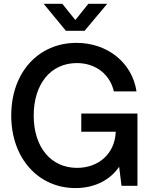

<svg xmlns="http://www.w3.org/2000/svg" viewBox="-20 -961 784 993"><path d="M370.1 11.7C473.1 11.7 551.8 -32.7 596.2 -98.6L608.4 0H690.9V-374H400.4V-279.8H578.6C574.2 -164.1 488.3 -92.8 378.4 -92.8C242.7 -92.8 154.3 -200.7 154.3 -363.3C154.3 -526.4 242.2 -634.8 377.4 -634.8C475.6 -634.8 549.3 -575.7 568.8 -488.3H686C663.6 -637.2 535.6 -739.3 375.5 -739.3C180.7 -739.3 38.1 -588.9 38.1 -363.3C38.1 -141.6 179.2 11.7 370.1 11.7ZM302.2 -941.4H206.1V-940.9L320.8 -801.8H417.5L534.2 -940.9V-941.4H437L369.6 -857.4Z"/></svg>

Font: Raveo Display Display Medium
Style: Regular
Weight: 500
Designer: Jakub Foglar, Rasmus Andersson (Inter)
Foundry: Jakubfoglar.com
Version: Version 1.100;Glyphs 3.2.3 (3260)